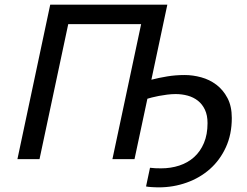

<svg xmlns="http://www.w3.org/2000/svg" viewBox="-20 -682 1057 823"><path d="M556.6 0H461.9L585 -578.6H272.5L149.4 0H54.7L195.3 -662.1H697.3L628.9 -340.3Q661.1 -348.6 696.8 -354.5Q732.4 -360.4 772 -360.4Q806.6 -360.4 842.5 -350.6Q878.4 -340.8 907.5 -318.8Q936.5 -296.9 955.1 -261.7Q973.6 -226.6 973.6 -176.3Q973.6 -106 948.2 -50.8Q922.9 4.4 879.9 42.5Q836.9 80.6 780 100.8Q723.1 121.1 660.6 121.1Q655.3 121.1 647.5 120.8Q639.6 120.6 631.6 120.1Q623.5 119.6 616.5 118.9Q609.4 118.2 606 117.2L623 37.1Q634.8 38.6 645.8 39.1Q656.7 39.6 670.4 39.6Q712.4 39.6 748.8 27.6Q785.2 15.6 812 -8.5Q838.9 -32.7 854.2 -69.1Q869.6 -105.5 869.6 -154.3Q869.6 -188 858.4 -211.7Q847.2 -235.4 828.4 -250.2Q809.6 -265.1 784.7 -272Q759.8 -278.8 732.9 -278.8Q715.3 -278.8 696.5 -276.4Q677.7 -273.9 660.9 -270.8Q644 -267.6 631.1 -264.2Q618.2 -260.7 611.8 -258.8Z"/></svg>

Font: PT Astra Sans
Style: Italic
Weight: 400
Italic angle: -16°
Designer: A.Korolkova, I. Chaeva
Foundry: ParaType Ltd
Version: Version 1.001; ttfautohint (v1.6)